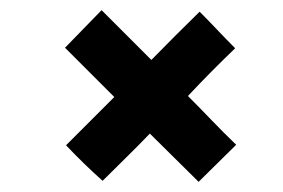

<svg xmlns="http://www.w3.org/2000/svg" viewBox="-20 -358 558 378"><path d="M278 -240Q325 -288 373 -335Q390 -318 407.5 -299.5Q425 -281 443 -263Q395 -217 350 -169Q374 -145 397 -121Q420 -97 445 -73L371 0Q347 -24 323 -47.5Q299 -71 275 -95Q252 -71 228 -47.5Q204 -24 182 -2Q163 -19 145 -36.5Q127 -54 110 -72Q134 -96 157.5 -119.5Q181 -143 205 -167L108 -264L180 -338Z"/></svg>

Font: Synthetic
Style: Regular
Weight: 400
Designer: Santiago Orozco
Foundry: Typemade
Version: Version 2.000; ttfautohint (v1.8.4.7-5d5b)